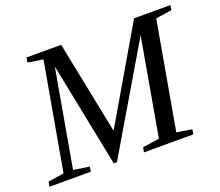

<svg xmlns="http://www.w3.org/2000/svg" viewBox="-123 -813 1113 972"><g transform="rotate(-20 433.5 -327.5)"><path d="M352.1 0H335L222.2 -563L129.9 -39.1L215.8 -25.9L210.9 0H-11.7L-6.8 -25.9L78.6 -39.1L180.7 -616.2L98.6 -628.9L103.5 -654.8H290L390.6 -155.3L682.6 -654.8H878.9L874 -628.9L788.1 -616.2L686 -39.1L768.1 -25.9L763.2 0H497.6L502.4 -25.9L592.3 -39.1L684.6 -563Z"/></g></svg>

Font: Liberation Serif
Style: Italic
Weight: 400
Italic angle: -16.333°
Designer: Steve Matteson
Foundry: Ascender Corporation
Version: Version 2.1.5